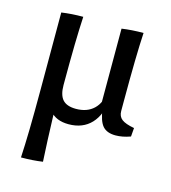

<svg xmlns="http://www.w3.org/2000/svg" viewBox="-86 -439 595 670"><g transform="rotate(15 211.5 -104.0)"><path d="M346.2 -71.3H272.9V-363.8Q309.1 -369.1 351.1 -369.1Q348.6 -327.1 347.4 -266.1Q346.2 -205.1 346.2 -121.6ZM281.2 -76.7 346.2 -85.9Q346.2 -66.4 359.4 -56.2Q372.6 -45.9 404.8 -40L402.3 -8.8Q374 1.5 348.6 1.5Q317.4 1.5 302.2 -15.9Q287.1 -33.2 281.2 -76.7ZM55.2 -363.8Q91.3 -369.1 133.3 -369.1L119.1 -150.4Q119.1 -81.1 121.6 -1.7Q124 77.6 128.4 155.8Q92.3 161.1 50.3 161.1Q52.7 119.1 54 58.1Q55.2 -2.9 55.2 -86.4ZM180.2 6.3Q89.4 6.3 89.4 -106V-349.1L133.3 -369.1Q130.9 -327.1 129.6 -266.1Q128.4 -205.1 128.4 -121.6Q128.4 -85.4 143.3 -68.8Q158.2 -52.2 191.4 -52.2Q231.4 -52.2 255.4 -75Q279.3 -97.7 283.2 -139.6L297.4 -117.7Q292 -58.1 261.7 -25.9Q231.4 6.3 180.2 6.3Z"/></g></svg>

Font: Markazi Text
Style: Regular
Weight: 400
Designer: Borna Izadpanah (Arabic designer), Fiona Ross (Arabic design director) and Florian Runge (Latin designer)
Foundry: Borna Izadpanah and Florian Runge
Version: Version 1.000